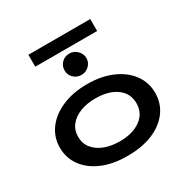

<svg xmlns="http://www.w3.org/2000/svg" viewBox="-179 -959 1108 1129"><g transform="rotate(-30 375.0 -394.5)"><path d="M373 9Q276 10 202.5 -20.5Q129 -51 88.5 -106Q48 -161 48 -232Q48 -302 88.5 -357Q129 -412 202.5 -444Q276 -476 373 -476Q470 -476 542.5 -444Q615 -412 655 -357Q695 -302 695 -232Q695 -161 655 -106.5Q615 -52 542.5 -21.5Q470 9 373 9ZM373 -88Q461 -88 515 -127Q569 -166 569 -233Q569 -302 515 -340.5Q461 -379 373 -379Q315 -379 270 -361.5Q225 -344 199 -311.5Q173 -279 173 -233Q173 -188 199 -155.5Q225 -123 270 -105.5Q315 -88 373 -88ZM373 -539Q342 -539 320.5 -560Q299 -581 299 -611Q299 -642 320 -663Q341 -684 373 -684Q403 -684 425 -662Q447 -640 447 -611Q447 -581 425 -560Q403 -539 373 -539ZM161 -717V-798H581V-717Z"/></g></svg>

Font: Inconsolata ExtraExpanded
Style: Bold
Weight: 700
Width: 8
Monospace: yes
Designer: Raph Levien, Cyreal, Brenton Simpson
Foundry: Raph Levien, Cyreal, Google
Version: Version 3.100; ttfautohint (v1.8.4.7-5d5b)